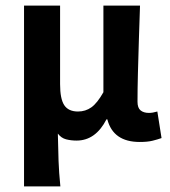

<svg xmlns="http://www.w3.org/2000/svg" viewBox="-20 -497 607 687"><path d="M66 170V-477H195V-196Q195 -143 210 -120.5Q225 -98 259 -98Q286 -98 307 -113Q328 -128 350 -167V-477H481Q479 -420 477 -356.5Q475 -293 473.5 -235Q472 -177 472 -133Q472 -111 483 -102Q494 -93 513 -93Q526 -93 543 -98L558 -3Q544 2 526 6.5Q508 11 480 11Q385 11 364 -70H361Q322 6 254 6Q234 6 216.5 1.5Q199 -3 187 -19Q188 37 189.5 78.5Q191 120 196 170Z"/></svg>

Font: Narnoor
Style: Bold
Weight: 700
Designer: S. Sridhar Murthy
Foundry: SIL International
Version: Version 3.000